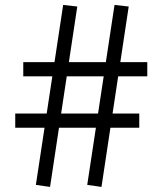

<svg xmlns="http://www.w3.org/2000/svg" viewBox="-20 -744 622 766"><path d="M384.9 1.7 328 -6.4 436.9 -724.3 493.5 -718ZM40.8 -234.4V-291H535.6V-234.4ZM179.7 1.7 123.1 -6.4 232 -724.3 288.3 -718ZM72.8 -439.4V-496H567.6V-439.4Z"/></svg>

Font: Public Sans Thin
Style: Italic
Weight: 100
Italic angle: -8°
Designer: The Public Sans project authors (U.S. Web Design System). Libre Franklin designed by Pablo Impallari and Rodrigo Fuenzal
Version: Version 2.000